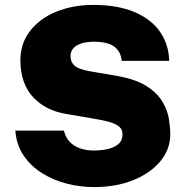

<svg xmlns="http://www.w3.org/2000/svg" viewBox="-20 -752 752 782"><path d="M363 10Q307 10 252.2 -4Q197.5 -18 151.8 -46.5Q106 -75 76.5 -118.2Q47 -161.5 42.5 -220H240.5Q246 -194.5 262 -176.5Q278 -158.5 303.5 -148.8Q329 -139 362 -139Q392 -139 418.8 -145Q445.5 -151 462.2 -165.2Q479 -179.5 479 -205Q479 -227 461.8 -239Q444.5 -251 417.2 -257.5Q390 -264 360 -269L249.5 -288Q166.5 -301.5 115.8 -355.2Q65 -409 63 -501Q62 -574 102.2 -625.8Q142.5 -677.5 210.2 -704.8Q278 -732 360 -732Q459 -732 527.5 -703Q596 -674 631.8 -622.5Q667.5 -571 669 -504H476Q473 -532 459 -549.2Q445 -566.5 421.2 -574.2Q397.5 -582 364 -582Q336 -582 317.2 -576.8Q298.5 -571.5 287.5 -563.2Q276.5 -555 271.8 -545Q267 -535 267 -525Q267 -500.5 282.5 -485.5Q298 -470.5 344.5 -462L455.5 -443Q533 -429.5 577 -401.2Q621 -373 641.8 -337.5Q662.5 -302 668 -267Q673.5 -232 673.5 -205Q673.5 -143.5 632.8 -94.8Q592 -46 522 -18Q452 10 363 10Z"/></svg>

Font: Public Sans Black
Style: Regular
Weight: 900
Designer: The Public Sans Project Authors: Dan O. Williams and USWDS (Libre Franklin designed by Pablo Impallari and Rodrigo Fuenz
Version: Version 1.007